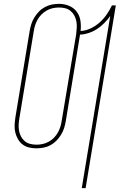

<svg xmlns="http://www.w3.org/2000/svg" viewBox="-20 -763 640 998"><path d="M405 215 553 -680Q539 -660 521.5 -642.5Q504 -625 484 -612Q464 -599 441 -591.5Q418 -584 396 -583L322 -134Q319 -116 313.5 -98Q308 -80 297.5 -63Q287 -46 273.5 -32Q260 -18 242.5 -8.5Q225 1 206 4.5Q187 8 169 8Q149 8 130.5 3.5Q112 -1 97.5 -12Q83 -23 73.5 -39.5Q64 -56 59.5 -74.5Q55 -93 56 -113Q57 -133 60 -153L134 -601Q137 -619 142.5 -637Q148 -655 158.5 -672Q169 -689 182.5 -703Q196 -717 214 -726.5Q232 -736 250.5 -739.5Q269 -743 287 -743Q314 -743 338.5 -733Q363 -723 378.5 -702.5Q394 -682 398 -655.5Q402 -629 399 -602Q425 -603 450.5 -615Q476 -627 497 -645.5Q518 -664 534 -687Q550 -710 562 -735H582L425 215ZM170 -11Q186 -11 202 -14.5Q218 -18 233.5 -26.5Q249 -35 261 -47.5Q273 -60 281 -74.5Q289 -89 294 -105Q299 -121 301 -137L376 -585Q378 -602 379 -619Q380 -636 377 -652Q374 -668 366.5 -682Q359 -696 347 -706Q335 -716 319.5 -720Q304 -724 287 -724Q271 -724 254.5 -720.5Q238 -717 223 -708.5Q208 -700 195.5 -687.5Q183 -675 175 -660.5Q167 -646 162 -630Q157 -614 155 -598L81 -150Q78 -133 77 -116Q76 -99 79 -83Q82 -67 89.5 -53Q97 -39 109 -29Q121 -19 137 -15Q153 -11 170 -11Z"/></svg>

Font: Iosevka Thin Extended Oblique
Style: Regular
Weight: 100
Width: 7
Italic angle: -9°
Monospace: yes
Designer: Belleve Invis
Foundry: Belleve Invis
Version: Version 32.5.0; ttfautohint (v1.8.4)